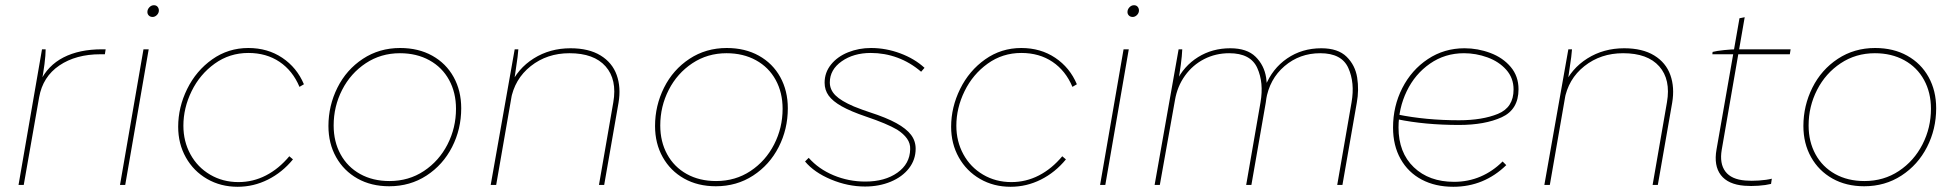

<svg xmlns="http://www.w3.org/2000/svg" viewBox="-20 -709 7506 736"><path d="M141 -520H155Q155 -499 150.5 -463Q146 -427 138 -388L133 -395Q163 -458 223.5 -489Q284 -520 371 -520H385L382 -501Q374 -501 365 -501Q271 -501 207.5 -458Q144 -415 130 -336L71 0H51Z M530 -520H550L460 0H440ZM545 -663Q545 -673 552.5 -681Q560 -689 570 -689Q579 -689 584 -683Q589 -677 589 -669Q589 -659 581.5 -651.5Q574 -644 565 -644Q556 -644 550.5 -649.5Q545 -655 545 -663Z M663 -223Q663 -298 697.5 -368Q732 -438 793.5 -481.5Q855 -525 932 -525Q1006 -525 1062 -487.5Q1118 -450 1145 -386L1128 -376Q1102 -438 1051.5 -472Q1001 -506 932 -506Q860 -506 803 -465Q746 -424 714.5 -359.5Q683 -295 683 -227Q683 -167 710 -117.5Q737 -68 785.5 -39.5Q834 -11 894 -11Q950 -11 999.5 -36.5Q1049 -62 1089 -110L1103 -98Q1062 -48 1007 -20.5Q952 7 891 7Q826 7 774 -23Q722 -53 692.5 -105.5Q663 -158 663 -223Z M1239 -226Q1239 -304 1273.5 -373Q1308 -442 1371 -483.5Q1434 -525 1514 -525Q1584 -525 1637 -495.5Q1690 -466 1719 -413.5Q1748 -361 1748 -294Q1748 -214 1713 -145.5Q1678 -77 1615 -36Q1552 5 1472 5Q1403 5 1350.5 -24.5Q1298 -54 1268.5 -106.5Q1239 -159 1239 -226ZM1728 -292Q1728 -354 1701.5 -402.5Q1675 -451 1626 -478Q1577 -505 1513 -505Q1440 -505 1382 -466.5Q1324 -428 1291.5 -364.5Q1259 -301 1259 -228Q1259 -166 1285.5 -117.5Q1312 -69 1360.5 -42Q1409 -15 1473 -15Q1547 -15 1605 -53.5Q1663 -92 1695.5 -155.5Q1728 -219 1728 -292Z M1953 -520H1967Q1966 -506 1964 -490Q1962 -474 1959 -455Q1955 -424 1950 -393L1949 -385L1882 0H1861ZM2167 -524Q2237 -524 2282 -496.5Q2327 -469 2344 -421.5Q2361 -374 2351 -315L2296 0H2276L2331 -317Q2346 -404 2301.5 -454.5Q2257 -505 2163 -505Q2077 -505 2014.5 -455.5Q1952 -406 1938 -325L1935 -379Q1964 -446 2026 -485Q2088 -524 2167 -524Z M2491 -226Q2491 -304 2525.5 -373Q2560 -442 2623 -483.5Q2686 -525 2766 -525Q2836 -525 2889 -495.5Q2942 -466 2971 -413.5Q3000 -361 3000 -294Q3000 -214 2965 -145.5Q2930 -77 2867 -36Q2804 5 2724 5Q2655 5 2602.5 -24.5Q2550 -54 2520.5 -106.5Q2491 -159 2491 -226ZM2980 -292Q2980 -354 2953.5 -402.5Q2927 -451 2878 -478Q2829 -505 2765 -505Q2692 -505 2634 -466.5Q2576 -428 2543.5 -364.5Q2511 -301 2511 -228Q2511 -166 2537.5 -117.5Q2564 -69 2612.5 -42Q2661 -15 2725 -15Q2799 -15 2857 -53.5Q2915 -92 2947.5 -155.5Q2980 -219 2980 -292Z M3066 -90 3080 -104Q3118 -61 3175.5 -37Q3233 -13 3297 -13Q3372 -13 3420 -47Q3468 -81 3469 -137Q3470 -159 3457 -177.5Q3444 -196 3419 -212Q3380 -235 3300 -262Q3241 -282 3206.5 -301.5Q3172 -321 3156.5 -342.5Q3141 -364 3141 -392Q3141 -431 3165.5 -461.5Q3190 -492 3231 -508.5Q3272 -525 3319 -525Q3376 -525 3431 -504.5Q3486 -484 3524 -449L3511 -434Q3469 -470 3420 -488Q3371 -506 3318 -506Q3252 -506 3206.5 -474Q3161 -442 3161 -393Q3161 -365 3182.5 -343.5Q3204 -322 3253 -301Q3288 -287 3313 -279Q3378 -258 3416 -237Q3454 -216 3472 -192.5Q3490 -169 3490 -139Q3490 -97 3464.5 -64Q3439 -31 3394.5 -12.5Q3350 6 3296 6Q3230 6 3165.5 -21Q3101 -48 3066 -90Z M3626 -223Q3626 -298 3660.5 -368Q3695 -438 3756.5 -481.5Q3818 -525 3895 -525Q3969 -525 4025 -487.5Q4081 -450 4108 -386L4091 -376Q4065 -438 4014.5 -472Q3964 -506 3895 -506Q3823 -506 3766 -465Q3709 -424 3677.5 -359.5Q3646 -295 3646 -227Q3646 -167 3673 -117.5Q3700 -68 3748.5 -39.5Q3797 -11 3857 -11Q3913 -11 3962.5 -36.5Q4012 -62 4052 -110L4066 -98Q4025 -48 3970 -20.5Q3915 7 3854 7Q3789 7 3737 -23Q3685 -53 3655.5 -105.5Q3626 -158 3626 -223Z M4287 -520H4307L4217 0H4197ZM4302 -663Q4302 -673 4309.5 -681Q4317 -689 4327 -689Q4336 -689 4341 -683Q4346 -677 4346 -669Q4346 -659 4338.5 -651.5Q4331 -644 4322 -644Q4313 -644 4307.5 -649.5Q4302 -655 4302 -663Z M4498 -520H4512Q4511 -495 4506.5 -461Q4502 -427 4495 -390L4489 -396Q4518 -456 4572.5 -490Q4627 -524 4696 -524Q4760 -524 4793 -491.5Q4826 -459 4833.5 -411.5Q4841 -364 4832 -315L4777 0H4757L4812 -317Q4825 -392 4799.5 -448.5Q4774 -505 4692 -505Q4640 -505 4596 -482.5Q4552 -460 4522.5 -419Q4493 -378 4484 -325L4426 0H4406ZM5041 -505Q4962 -505 4904 -455.5Q4846 -406 4833 -325L4830 -378Q4857 -446 4914 -485Q4971 -524 5045 -524Q5109 -524 5142 -491.5Q5175 -459 5182.5 -411.5Q5190 -364 5181 -315L5126 0H5106L5161 -317Q5174 -392 5148.5 -448.5Q5123 -505 5041 -505Z M5320 -220Q5320 -302 5355.5 -371.5Q5391 -441 5453.5 -482.5Q5516 -524 5594 -524Q5645 -524 5693 -506Q5741 -488 5771 -452.5Q5801 -417 5801 -367Q5801 -289 5736.5 -259.5Q5672 -230 5573 -230Q5442 -230 5336 -252L5338 -270Q5446 -248 5573 -248Q5662 -248 5722 -272.5Q5782 -297 5782 -366Q5782 -410 5754 -441.5Q5726 -473 5682 -489Q5638 -505 5592 -505Q5519 -505 5461.5 -465Q5404 -425 5372.5 -359.5Q5341 -294 5341 -220Q5341 -124 5399.5 -68Q5458 -12 5554 -12Q5608 -12 5655 -32Q5702 -52 5740 -90L5754 -76Q5712 -35 5661 -14Q5610 7 5551 7Q5482 7 5430 -20.5Q5378 -48 5349 -99.5Q5320 -151 5320 -220Z M5992 -520H6006Q6005 -506 6003 -490Q6001 -474 5998 -455Q5994 -424 5989 -393L5988 -385L5921 0H5900ZM6206 -524Q6276 -524 6321 -496.5Q6366 -469 6383 -421.5Q6400 -374 6390 -315L6335 0H6315L6370 -317Q6385 -404 6340.5 -454.5Q6296 -505 6202 -505Q6116 -505 6053.5 -455.5Q5991 -406 5977 -325L5974 -379Q6003 -446 6065 -485Q6127 -524 6206 -524Z M6560 -136 6648 -639 6668 -643 6580 -135Q6571 -82 6594 -51.5Q6617 -21 6671 -17Q6693 -15 6722.5 -17Q6752 -19 6772 -24L6769 -4Q6749 1 6720.5 3Q6692 5 6667 3Q6604 -2 6576.5 -38Q6549 -74 6560 -136ZM6636 -520H6844L6841 -501H6544L6545 -510Q6560 -514 6589 -517Q6618 -520 6636 -520Z M6893 -226Q6893 -304 6927.5 -373Q6962 -442 7025 -483.5Q7088 -525 7168 -525Q7238 -525 7291 -495.5Q7344 -466 7373 -413.5Q7402 -361 7402 -294Q7402 -214 7367 -145.5Q7332 -77 7269 -36Q7206 5 7126 5Q7057 5 7004.5 -24.5Q6952 -54 6922.5 -106.5Q6893 -159 6893 -226ZM7382 -292Q7382 -354 7355.5 -402.5Q7329 -451 7280 -478Q7231 -505 7167 -505Q7094 -505 7036 -466.5Q6978 -428 6945.5 -364.5Q6913 -301 6913 -228Q6913 -166 6939.5 -117.5Q6966 -69 7014.5 -42Q7063 -15 7127 -15Q7201 -15 7259 -53.5Q7317 -92 7349.5 -155.5Q7382 -219 7382 -292Z"/></svg>

Font: Fixel Italic Variable Display Thin
Style: Italic
Weight: 100
Italic angle: -10°
Designer: AlfaBravo + MacPaw
Foundry: Kyrylo Tkachov, Marchela Mozhyna, Serhii Makarenko, Maria Weinstein, Zakhar Kryvoshyya
Version: Version 1.210;Glyphs 3.2 (3217)